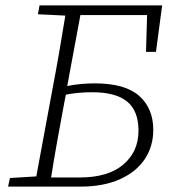

<svg xmlns="http://www.w3.org/2000/svg" viewBox="-20 -694 640 714"><path d="M219 -312Q206 -242 193.5 -173Q181 -104 170 -34H276Q382 -34 438.5 -82Q495 -130 495 -208Q495 -282 452.5 -316.5Q410 -351 323 -351Q270 -351 225 -342ZM121 -641 127 -674H583L560 -501H523L527 -638H279L230 -374Q253 -379 279.5 -381.5Q306 -384 332 -384Q445 -384 497.5 -337.5Q550 -291 550 -211Q550 -150 518.5 -102.5Q487 -55 426 -27.5Q365 0 278 0H10L17 -32L115 -38L175 -362Q188 -430 200 -499Q212 -568 223 -636Z"/></svg>

Font: Source Serif 4 SmText Light
Style: Italic
Weight: 300
Italic angle: -12°
Designer: Frank Grießhammer
Foundry: Adobe
Version: Version 4.005;hotconv 1.1.0;makeotfexe 2.6.0